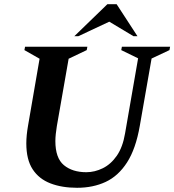

<svg xmlns="http://www.w3.org/2000/svg" viewBox="-20 -882 828 912"><path d="M346 10Q274 10 219.5 -11Q165 -32 135 -78Q105 -124 105 -201Q105 -220 107 -240.5Q109 -261 113 -284L168 -603L96 -644L99 -660H395L392 -644L306 -603L250 -283Q247 -264 245 -246Q243 -228 243 -212Q243 -131 283.5 -97.5Q324 -64 390 -64Q430 -64 468.5 -83Q507 -102 535 -142.5Q563 -183 574 -248L636 -605L556 -644L559 -660H788L785 -644L700 -604L644 -284Q625 -175 583.5 -110.5Q542 -46 482 -18Q422 10 346 10ZM333 -710 490 -862H534L633 -710H614L499 -779L352 -710Z"/></svg>

Font: Spectral SC
Style: Bold Italic
Weight: 700
Italic angle: -10°
Designer: Jean-Baptiste Levee
Foundry: Production Type
Version: Version 2.001